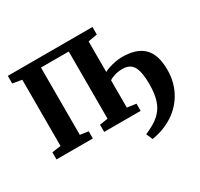

<svg xmlns="http://www.w3.org/2000/svg" viewBox="-194 -992 1539 1475"><g transform="rotate(-30 575.0 -255.0)"><path d="M38 -743H789V-676.5L708 -662V-75L787.5 -63.5V0H464V-63.5L537 -75V-671H290.5V-74L363.5 -63.5V0H41V-63.5L119.5 -74V-661.5L38 -675.5ZM759 233.5 734.5 177Q774.5 160 807.5 141.2Q840.5 122.5 865.8 98.8Q891 75 909.5 44Q921.5 23 930.2 -4Q939 -31 943.8 -66.2Q948.5 -101.5 948.5 -147Q948.5 -253 921 -301Q893.5 -349 827.5 -349Q789.5 -349 759 -340Q728.5 -331 708 -317L698 -358L708 -390.5Q722 -399.5 750.2 -408.8Q778.5 -418 810.2 -424Q842 -430 867.5 -430Q930.5 -430 978 -415.5Q1025.5 -401 1058 -370Q1090.5 -339 1107 -289.5Q1123.5 -240 1123.5 -170Q1123.5 -109 1108.5 -56.5Q1093.5 -4 1067.2 39Q1041 82 1006.5 115.5Q970 151 926.5 175.5Q883 200 839.5 214.2Q796 228.5 759 233.5Z"/></g></svg>

Font: Merriweather 24pt Black
Style: Regular
Weight: 900
Designer: Eben Sorkin
Foundry: Eben Sorkin
Version: Version 2.100